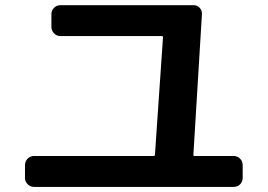

<svg xmlns="http://www.w3.org/2000/svg" viewBox="-20 -733 1040 746"><path d="M112.3 -6.8Q97.7 -6.8 87.4 -17.1Q77.1 -27.3 77.1 -42V-90.8Q77.1 -105.5 86.9 -116.2Q96.7 -127 112.3 -127H577.1Q582 -127 582 -131.8L613.3 -587.9Q613.3 -592.8 608.4 -592.8H214.8Q200.2 -592.8 189.9 -603.5Q179.7 -614.3 179.7 -628.9V-677.7Q179.7 -692.4 189.9 -702.6Q200.2 -712.9 214.8 -712.9H732.4Q746.1 -712.9 755.9 -702.6Q765.6 -692.4 764.6 -677.7L731.4 -131.8Q731.4 -127 735.4 -127H887.7Q902.3 -127 912.6 -116.7Q922.9 -106.4 922.9 -90.8V-42Q922.9 -27.3 913.1 -17.1Q903.3 -6.8 887.7 -6.8Z"/></svg>

Font: Rounded-L Mgen+ 1mn bold
Style: Bold
Weight: 700
Designer: [Source Han Sans]
Ryoko NISHIZUKA  (kana & ideographs); Paul D. Hunt (Latin, Greek & Cyrillic); Wenlong ZHANG  (bopomofo
Version: Version 1.059.20150602